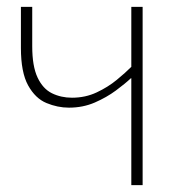

<svg xmlns="http://www.w3.org/2000/svg" viewBox="-20 -540 495 560"><path d="M363 0V-312H362Q345 -296 318 -276Q291 -256 256.5 -241Q222 -226 181 -226Q148 -226 115.5 -239.5Q83 -253 62 -291Q41 -329 41 -400V-520H74V-405Q74 -347 89.5 -314Q105 -281 131.5 -268Q158 -255 190 -255Q229 -255 262 -270.5Q295 -286 320.5 -307Q346 -328 363 -345V-520H396V0Z"/></svg>

Font: Murecho ExtraLight
Style: Regular
Weight: 200
Designer: Neil Summerour
Foundry: Positype
Version: Version 1.010; ttfautohint (v1.8.3)